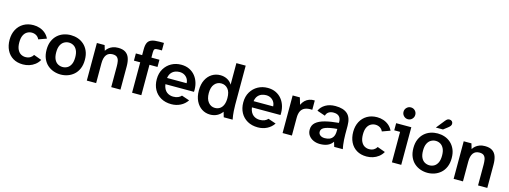

<svg xmlns="http://www.w3.org/2000/svg" viewBox="-12 -1586 6481 2446"><g transform="rotate(15 3229.0 -363.5)"><path d="M275 12Q198 12 143.5 -21Q89 -54 60 -113Q31 -172 31 -249Q31 -325 62 -383.5Q93 -442 149 -474.5Q205 -507 279 -507Q323 -507 363 -493.5Q403 -480 435 -453Q467 -426 487 -385L382 -347Q368 -378 341.5 -393.5Q315 -409 282 -409Q250 -409 221.5 -392.5Q193 -376 176 -341Q159 -306 159 -249Q159 -191 176.5 -155Q194 -119 222 -103Q250 -87 282 -87Q318 -87 343.5 -102Q369 -117 383 -142L487 -104Q465 -65 431 -39Q397 -13 357 -0.5Q317 12 275 12Z M772 12Q724 12 679 -3.5Q634 -19 598 -50.5Q562 -82 540.5 -131.5Q519 -181 519 -248Q519 -315 540.5 -364Q562 -413 598 -445Q634 -477 679 -492Q724 -507 772 -507Q820 -507 864.5 -492Q909 -477 945 -445Q981 -413 1002.5 -364Q1024 -315 1024 -248Q1024 -181 1002.5 -131.5Q981 -82 945 -50.5Q909 -19 864.5 -3.5Q820 12 772 12ZM772 -87Q805 -87 833.5 -103Q862 -119 879.5 -154.5Q897 -190 897 -248Q897 -305 879.5 -340.5Q862 -376 833.5 -392.5Q805 -409 772 -409Q739 -409 710 -392.5Q681 -376 663.5 -340.5Q646 -305 646 -248Q646 -190 663.5 -154.5Q681 -119 710 -103Q739 -87 772 -87Z M1116 0V-496H1218L1239 -426Q1251 -447 1272.5 -465.5Q1294 -484 1324.5 -495.5Q1355 -507 1395 -507Q1457 -507 1493 -483Q1529 -459 1544.5 -414.5Q1560 -370 1560 -307V0H1438V-275Q1438 -311 1432.5 -341.5Q1427 -372 1408 -390.5Q1389 -409 1348 -409Q1294 -409 1266.5 -371.5Q1239 -334 1239 -261V0Z M1713 0V-401H1630V-496H1713V-574Q1713 -629 1728.5 -660.5Q1744 -692 1780.5 -705Q1817 -718 1879 -718H1941V-619H1895Q1858 -619 1846.5 -609Q1835 -599 1835 -566V-496H1941V-401H1835V0Z M2232 12Q2153 12 2094.5 -21Q2036 -54 2004 -112.5Q1972 -171 1972 -249Q1972 -328 2007 -386Q2042 -444 2099.5 -475.5Q2157 -507 2228 -507Q2288 -507 2335 -484.5Q2382 -462 2414 -422Q2446 -382 2461 -329Q2476 -276 2472 -215H2095Q2100 -179 2113.5 -154Q2127 -129 2146 -114.5Q2165 -100 2187 -93.5Q2209 -87 2230 -87Q2268 -87 2294.5 -98.5Q2321 -110 2337 -129L2440 -94Q2406 -43 2351.5 -15.5Q2297 12 2232 12ZM2095 -297H2353Q2352 -330 2336 -356Q2320 -382 2293 -397Q2266 -412 2230 -412Q2200 -412 2171.5 -401Q2143 -390 2122.5 -365Q2102 -340 2095 -297Z M2744 12Q2683 12 2634 -19.5Q2585 -51 2556 -109.5Q2527 -168 2527 -249Q2527 -331 2556 -388.5Q2585 -446 2634 -476.5Q2683 -507 2744 -507Q2793 -507 2834.5 -485.5Q2876 -464 2899 -424V-708H3022V-191Q3022 -159 3025 -109Q3028 -59 3039 0H2922L2902 -68Q2874 -28 2833 -8Q2792 12 2744 12ZM2781 -86Q2817 -86 2844.5 -103.5Q2872 -121 2888 -157Q2904 -193 2904 -248Q2904 -329 2869 -369Q2834 -409 2781 -409Q2728 -409 2693 -368Q2658 -327 2658 -249Q2658 -172 2693 -129Q2728 -86 2781 -86Z M3373 12Q3294 12 3235.5 -21Q3177 -54 3145 -112.5Q3113 -171 3113 -249Q3113 -328 3148 -386Q3183 -444 3240.5 -475.5Q3298 -507 3369 -507Q3429 -507 3476 -484.5Q3523 -462 3555 -422Q3587 -382 3602 -329Q3617 -276 3613 -215H3236Q3241 -179 3254.5 -154Q3268 -129 3287 -114.5Q3306 -100 3328 -93.5Q3350 -87 3371 -87Q3409 -87 3435.5 -98.5Q3462 -110 3478 -129L3581 -94Q3547 -43 3492.5 -15.5Q3438 12 3373 12ZM3236 -297H3494Q3493 -330 3477 -356Q3461 -382 3434 -397Q3407 -412 3371 -412Q3341 -412 3312.5 -401Q3284 -390 3263.5 -365Q3243 -340 3236 -297Z M3698 0V-496H3793L3820 -405Q3836 -440 3860 -463Q3884 -486 3916 -497.5Q3948 -509 3987 -507V-384Q3929 -388 3892 -372.5Q3855 -357 3838 -322.5Q3821 -288 3821 -234V0Z M4192 12Q4145 12 4106 -5.5Q4067 -23 4043.5 -55Q4020 -87 4020 -132Q4020 -191 4061.5 -227Q4103 -263 4179 -282.5Q4255 -302 4358 -311V-324Q4358 -370 4333 -395Q4308 -420 4258 -420Q4221 -420 4195 -403Q4169 -386 4161 -353L4053 -390Q4076 -443 4130.5 -475Q4185 -507 4261 -507Q4367 -507 4420.5 -459Q4474 -411 4474 -303V-191Q4474 -155 4476.5 -119.5Q4479 -84 4483 -53.5Q4487 -23 4492 0H4379L4360 -63Q4335 -25 4293 -6.5Q4251 12 4192 12ZM4233 -76Q4268 -76 4296 -87.5Q4324 -99 4341 -127Q4358 -155 4358 -204V-231Q4259 -223 4204.5 -202.5Q4150 -182 4150 -139Q4150 -111 4172.5 -93.5Q4195 -76 4233 -76Z M4807 12Q4730 12 4675.5 -21Q4621 -54 4592 -113Q4563 -172 4563 -249Q4563 -325 4594 -383.5Q4625 -442 4681 -474.5Q4737 -507 4811 -507Q4855 -507 4895 -493.5Q4935 -480 4967 -453Q4999 -426 5019 -385L4914 -347Q4900 -378 4873.5 -393.5Q4847 -409 4814 -409Q4782 -409 4753.5 -392.5Q4725 -376 4708 -341Q4691 -306 4691 -249Q4691 -191 4708.5 -155Q4726 -119 4754 -103Q4782 -87 4814 -87Q4850 -87 4875.5 -102Q4901 -117 4915 -142L5019 -104Q4997 -65 4963 -39Q4929 -13 4889 -0.5Q4849 12 4807 12Z M5140 0V-402H5063V-496H5263V0ZM5194 -583Q5162 -583 5139 -606Q5116 -629 5116 -661Q5116 -694 5139 -716.5Q5162 -739 5193 -739Q5226 -739 5248.5 -716.5Q5271 -694 5271 -661Q5271 -629 5248.5 -606Q5226 -583 5194 -583Z M5610 12Q5562 12 5517 -3.5Q5472 -19 5436 -50.5Q5400 -82 5378.5 -131.5Q5357 -181 5357 -248Q5357 -315 5378.5 -364Q5400 -413 5436 -445Q5472 -477 5517 -492Q5562 -507 5610 -507Q5658 -507 5702.5 -492Q5747 -477 5783 -445Q5819 -413 5840.5 -364Q5862 -315 5862 -248Q5862 -181 5840.5 -131.5Q5819 -82 5783 -50.5Q5747 -19 5702.5 -3.5Q5658 12 5610 12ZM5610 -87Q5643 -87 5671.5 -103Q5700 -119 5717.5 -154.5Q5735 -190 5735 -248Q5735 -305 5717.5 -340.5Q5700 -376 5671.5 -392.5Q5643 -409 5610 -409Q5577 -409 5548 -392.5Q5519 -376 5501.5 -340.5Q5484 -305 5484 -248Q5484 -190 5501.5 -154.5Q5519 -119 5548 -103Q5577 -87 5610 -87ZM5566 -573 5656 -686Q5670 -703 5681 -710Q5692 -717 5708 -717Q5729 -717 5741.5 -704.5Q5754 -692 5754 -672Q5754 -659 5746 -646Q5738 -633 5716 -616L5660 -573Z M5954 0V-496H6056L6077 -426Q6089 -447 6110.5 -465.5Q6132 -484 6162.5 -495.5Q6193 -507 6233 -507Q6295 -507 6331 -483Q6367 -459 6382.5 -414.5Q6398 -370 6398 -307V0H6276V-275Q6276 -311 6270.5 -341.5Q6265 -372 6246 -390.5Q6227 -409 6186 -409Q6132 -409 6104.5 -371.5Q6077 -334 6077 -261V0Z"/></g></svg>

Font: Atkinson Hyperlegible Next SemiBold
Style: Regular
Weight: 600
Designer: Elliott Scott, Megan Eiswerth, Linus Boman, Theodore Petrosky, Letters from Sweden
Foundry: Applied Design Works, Letters from Sweden
Version: Version 2.001